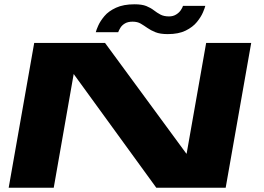

<svg xmlns="http://www.w3.org/2000/svg" viewBox="-20 -875 1232 895"><path d="M20.5 0H230.5L323.5 -530L708.5 0H1032L1151 -675H941L850 -159H848.5L469.5 -675H139.5ZM762 -716Q812.5 -716 845.8 -732.5Q879 -749 898 -772.5Q917 -796 926 -817.2Q935 -838.5 937 -847.5H833Q830.5 -839 822.5 -827.2Q814.5 -815.5 800.5 -807Q786.5 -798.5 768 -798.5Q744 -798.5 728 -807Q712 -815.5 697.2 -827Q682.5 -838.5 662 -846.8Q641.5 -855 607 -855Q555.5 -855 520.8 -839Q486 -823 466.8 -800Q447.5 -777 438.2 -756.2Q429 -735.5 426.5 -725H531Q534 -733.5 541.2 -745.5Q548.5 -757.5 562.5 -765.8Q576.5 -774 598 -774Q620.5 -774 635.8 -765Q651 -756 667 -744.8Q683 -733.5 704.8 -724.8Q726.5 -716 762 -716Z"/></svg>

Font: Anybody ExtraExpanded
Style: Bold Italic
Weight: 700
Width: 8
Italic angle: -10°
Version: Version 1.113;gftools[0.9.25]